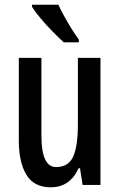

<svg xmlns="http://www.w3.org/2000/svg" viewBox="-20 -786 509 816"><path d="M407 -540V0H331L320 -71H314Q277 10 196 10Q124 10 92 -43.5Q60 -97 60 -188V-540H156V-210Q156 -76 218 -76Q271 -76 291 -120.5Q311 -165 311 -256V-540ZM228 -766Q238 -744 253.5 -716Q269 -688 285.5 -661.5Q302 -635 315 -618V-606H251Q232 -623 205 -650.5Q178 -678 153.5 -707Q129 -736 116 -757V-766Z"/></svg>

Font: Noto Sans Georgian ExtraCondensed Medium
Style: Regular
Weight: 500
Width: 2
Designer: Monotype Design Team, Akaki Razmadze
Foundry: Google LLC
Version: Version 2.005; ttfautohint (v1.8.4.7-5d5b)